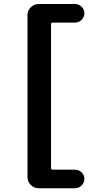

<svg xmlns="http://www.w3.org/2000/svg" viewBox="-20 -790 540 979"><path d="M249 -674.8Q240.2 -674.8 240.2 -666V66.4Q240.2 75.2 249 75.2H362.3Q381.8 75.2 396 88.9Q410.2 102.5 410.2 122.1Q410.2 141.6 396 155.8Q381.8 169.9 362.3 169.9H176.8Q153.3 169.9 136.7 152.8Q120.1 135.7 120.1 113.3V-712.9Q120.1 -736.3 137.2 -752.9Q154.3 -769.5 176.8 -769.5H362.3Q381.8 -769.5 396 -755.9Q410.2 -742.2 410.2 -721.7Q410.2 -703.1 396 -689Q381.8 -674.8 362.3 -674.8Z"/></svg>

Font: Rounded Mgen+ 1m bold
Style: Bold
Weight: 700
Designer: [Source Han Sans]
Ryoko NISHIZUKA  (kana & ideographs); Paul D. Hunt (Latin, Greek & Cyrillic); Wenlong ZHANG  (bopomofo
Version: Version 1.059.20150602